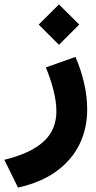

<svg xmlns="http://www.w3.org/2000/svg" viewBox="-67 -581 434 870"><path d="M108.4 -469.7 200.2 -561 292 -469.7 200.2 -377.9ZM274.9 -323.2Q298.8 -268.6 313.5 -207Q328.1 -145.5 328.1 -84.5Q328.1 0 293.9 71.3Q259.8 142.6 190.4 193.8Q121.1 245.1 14.6 269L-47.4 143.1Q71.3 114.3 129.9 61Q188.5 7.8 188.5 -76.7Q188.5 -121.6 174.6 -175.3Q160.6 -229 140.6 -275.4Z"/></svg>

Font: Vazir Black UI
Style: Black-UI
Weight: 900
Designer: Saber Rastikerdar
Foundry: Saber Rastikerdar
Version: Version 30.1.0